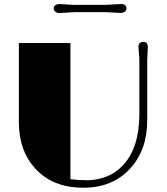

<svg xmlns="http://www.w3.org/2000/svg" viewBox="-20 -899 807 929"><path d="M695.3 -670.4 692.4 -609.9V-317.9Q692.4 -173.3 609.4 -83Q524.4 9.3 383.8 9.3Q233.4 9.3 149.4 -85Q71.3 -171.4 71.3 -306.6V-690.9H320.8V-32.2Q358.4 -26.9 403.6 -26.9Q448.7 -26.9 495.4 -44.9Q542 -63 577.1 -101.6Q653.3 -184.6 654.3 -344.2V-608.9Q654.3 -623.5 652.1 -643.6Q649.9 -663.6 649.9 -670.9Q649.9 -696.3 673.8 -696.3Q695.3 -696.3 695.3 -670.4ZM340.8 -840.3 267.6 -835.9Q255.9 -835.9 247.8 -842.5Q239.7 -849.1 239.7 -858.4Q239.7 -867.7 247.3 -873.5Q254.9 -879.4 267.6 -879.4Q267.6 -879.4 336.9 -875.5H486.8L564.5 -879.4Q591.8 -879.4 591.8 -857.9Q591.8 -849.1 584.2 -842.8Q576.7 -836.4 562.5 -836.4L492.7 -840.3Z"/></svg>

Font: Limelight
Style: Regular
Weight: 400
Designer: Nicole Fally
Foundry: Nicole Fally
Version: Version 1.002